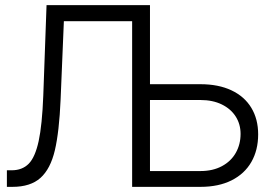

<svg xmlns="http://www.w3.org/2000/svg" viewBox="-20 -727 1069 747"><path d="M6.8 -64.5H25.4Q66.4 -64.5 91.6 -89.8Q116.7 -115.2 130.4 -178Q144 -240.7 148.4 -355.5L161.1 -707H563.5V-399.4H759.8Q830.1 -399.4 880.6 -375.5Q931.2 -351.6 957.8 -307.6Q984.4 -263.7 984.4 -204.1Q984.4 -143.1 958 -96.9Q931.6 -50.8 881.1 -25.4Q830.6 0 759.8 0H494.1V-644.5H228.5L215.8 -339.8Q210.4 -214.4 193.4 -142.1Q176.3 -69.8 137.5 -34.9Q98.6 0 28.3 0H6.8ZM759.8 -61.5Q808.1 -61.5 843.5 -80.6Q878.9 -99.6 897.5 -132.6Q916 -165.5 916 -206.1Q916 -243.7 897.2 -273.4Q878.4 -303.2 843 -320.6Q807.6 -337.9 759.8 -337.9H563.5V-61.5Z"/></svg>

Font: Pretendard Light
Style: Regular
Weight: 300
Designer: Base glyphs from Inter by Rasmus Andersson; Hangeul glyphs from Noto Sans CJK(Source Han Sans) by Jang Soo-young and Kan
Foundry: Kil Hyung-jin
Version: Version 1.309